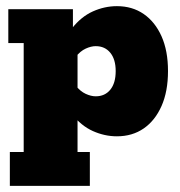

<svg xmlns="http://www.w3.org/2000/svg" viewBox="-20 -433 586 624"><path d="M7 -403H217V-332L214 -341Q244 -379 282 -396Q320 -413 360 -413Q410 -413 447 -387.5Q484 -362 505 -315Q526 -268 526 -202Q526 -136 505 -88.5Q484 -41 447 -15.5Q410 10 360 10Q320 10 282 -7Q244 -24 214 -62L232 -71V61H272V171H12V61H57V-293H7ZM291 -120Q321 -120 338.5 -141.5Q356 -163 356 -202Q356 -240 338.5 -261.5Q321 -283 291 -283Q276 -283 258.5 -275Q241 -267 226 -248L232 -305V-106L226 -155Q241 -136 258.5 -128Q276 -120 291 -120Z"/></svg>

Font: Rokkitt Black
Style: Regular
Weight: 900
Designer: Vernon Adams
Foundry: Vernon Adams
Version: Version 3.103